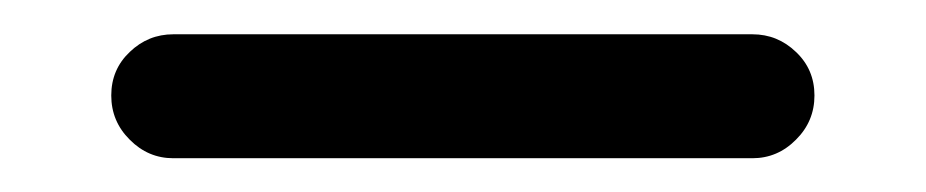

<svg xmlns="http://www.w3.org/2000/svg" viewBox="-20 63 540 112"><path d="M81.1 155.3Q66.4 155.3 55.7 144.5Q44.9 133.8 44.9 118.7Q44.9 103.5 55.7 93.3Q66.4 83 81.1 83H418.9Q433.6 83 444.3 93.3Q455.1 103.5 455.1 118.7Q455.1 133.8 444.3 144.5Q433.6 155.3 418.9 155.3Z"/></svg>

Font: Rounded Mgen+ 2m medium
Style: Regular
Weight: 500
Designer: [Source Han Sans]
Ryoko NISHIZUKA  (kana & ideographs); Paul D. Hunt (Latin, Greek & Cyrillic); Wenlong ZHANG  (bopomofo
Version: Version 1.059.20150602